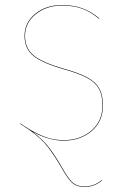

<svg xmlns="http://www.w3.org/2000/svg" viewBox="-20 -547 492 759"><path d="M382 165 384 166Q353 192 315 192Q282 192 264 174.5Q246 157 223 116Q196 69 169.5 34.5Q143 0 95 -34L60 -57L61 -59L75 -49Q80 -47 88 -41Q123 -19 157.5 -6Q192 7 232 7Q297 7 341 -30.5Q385 -68 385 -130Q385 -172 370 -197.5Q355 -223 322.5 -240Q290 -257 230 -274Q146 -298 111.5 -326.5Q77 -355 77 -405Q77 -458 119.5 -492.5Q162 -527 224 -527Q271 -527 306 -514Q341 -501 372 -475L371 -473Q339 -500 305 -512.5Q271 -525 224 -525Q164 -525 121.5 -491Q79 -457 79 -405Q79 -356 113 -328Q147 -300 231 -276Q291 -259 324 -241.5Q357 -224 372 -198Q387 -172 387 -130Q387 -67 342.5 -29Q298 9 232 9Q172 9 109 -26Q151 6 175.5 38.5Q200 71 225 115Q248 156 265.5 173Q283 190 315 190Q352 190 382 165Z"/></svg>

Font: FiraGO Two
Style: Regular
Weight: 100
Designer: bBox Type
Foundry: bBox Type GmbH
Version: Version 1.001